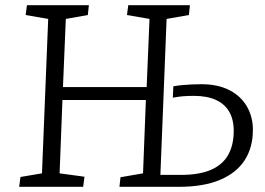

<svg xmlns="http://www.w3.org/2000/svg" viewBox="-20 -721 1022 741"><path d="M543 -335H221L210 -52L306 -39L301 0H54L59 -38L142 -52L166 -648L79 -663L84 -701H323L319 -663L234 -648L223 -385H546L557 -648L470 -663L475 -701H713L709 -663L623 -648L599 -46H678Q749 -46 794 -65.5Q839 -85 860.5 -123Q882 -161 882 -216Q882 -260 864.5 -290Q847 -320 813 -335.5Q779 -351 728 -351Q705 -351 686.5 -349.5Q668 -348 647 -344L649 -388Q667 -391 683 -392.5Q699 -394 717 -395Q735 -396 757 -396Q821 -396 865.5 -373Q910 -350 933 -310Q956 -270 956 -220Q956 -152 924.5 -103Q893 -54 829.5 -27Q766 0 670 0H441L445 -37L532 -52Z"/></svg>

Font: Literata Light
Style: Italic
Weight: 300
Italic angle: -2°
Designer: Latin by Veronika Burian and Jose Scaglione. Greek by Irene Vlachou. Cyrillic by Vera Evstafieva
Foundry: TypeTogether
Version: Version 3.103;gftools[0.9.29]